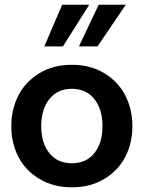

<svg xmlns="http://www.w3.org/2000/svg" viewBox="-20 -785 610 815"><path d="M247 -588H168L244 -765H359ZM394 -588H315L399 -765H514ZM28 -249Q28 -320.5 57.8 -379.2Q87.5 -438 146.8 -474Q206 -510 285 -510Q364 -510 423.2 -474Q482.5 -438 512.2 -379.2Q542 -320.5 542 -249Q542 -178 512.2 -119.8Q482.5 -61.5 423.2 -25.8Q364 10 285 10Q206 10 146.8 -25.8Q87.5 -61.5 57.8 -119.8Q28 -178 28 -249ZM415 -249Q415 -321 380.5 -364.5Q346 -408 285 -408Q224 -408 189.5 -364.5Q155 -321 155 -249Q155 -178 189.5 -135Q224 -92 285 -92Q346 -92 380.5 -135Q415 -178 415 -249Z"/></svg>

Font: Cabin
Style: Bold
Weight: 700
Designer: Pablo Impallari
Foundry: Pablo Impallari. http://www.impallari.com Igino Marini. http://www.ikern.com
Version: Version 3.001;hotconv 1.0.109;makeotfexe 2.5.65596